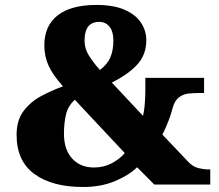

<svg xmlns="http://www.w3.org/2000/svg" viewBox="-20 -744 884 774"><path d="M314.9 9.8Q189.9 9.8 118.4 -42.7Q46.9 -95.2 46.9 -200.2Q46.9 -259.8 75.7 -297.4Q104.5 -335 147.2 -357.4Q189.9 -379.9 233.9 -396Q191.9 -442.9 175.3 -480.5Q158.7 -518.1 158.7 -561Q158.7 -640.1 212.4 -682.1Q266.1 -724.1 368.7 -724.1Q438.5 -724.1 482.4 -704.6Q526.9 -685.1 548.3 -652.6Q569.8 -620.1 569.8 -582Q569.8 -523.9 533.9 -484.4Q498 -444.8 430.7 -411.1L556.6 -276.9Q561 -293.9 563.5 -323Q565.9 -352.1 565.9 -381.8V-430.2H802.7V-369.1H781.7Q771 -369.1 760 -368.4Q749 -367.7 738.3 -366.7Q716.8 -363.8 700.4 -350.8Q684.1 -337.9 675.8 -308.1Q663.6 -259.8 634.8 -201.2L738.8 -91.8Q757.8 -71.8 779.8 -66.4Q801.8 -61 818.8 -61H827.6V0H602.1L532.7 -69.8Q501 -38.1 444.3 -14.2Q387.7 9.8 314.9 9.8ZM382.8 -461.9Q412.1 -483.9 424.6 -512Q437 -540 437 -581.1Q437 -617.2 421.4 -636.5Q405.8 -655.8 379.9 -655.8Q320.8 -655.8 320.8 -580.1Q320.8 -547.9 338.4 -520Q356 -492.2 382.8 -461.9ZM358.9 -68.8Q398.9 -68.8 431.4 -86.4Q463.9 -104 482.9 -127L281.7 -341.8Q253.9 -316.9 245.8 -281.5Q237.8 -246.1 237.8 -205.1Q237.8 -141.1 270.8 -105Q303.7 -68.8 358.9 -68.8Z"/></svg>

Font: Koh Santepheap Black
Style: Regular
Weight: 900
Designer: Danh Hong
Version: Version 2.002; ttfautohint (v1.8.3)